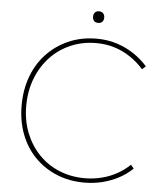

<svg xmlns="http://www.w3.org/2000/svg" viewBox="-58 -897 805 957"><g transform="rotate(5 345.0 -418.5)"><path d="M55 -346Q55 -426 80 -492.5Q105 -559 151.5 -607.5Q198 -656 261 -683Q324 -710 399 -710Q452 -710 498.5 -695.5Q545 -681 584.5 -655Q624 -629 655 -594L637 -578Q608 -611 571 -636Q534 -661 491 -674.5Q448 -688 399 -688Q330 -688 271 -662.5Q212 -637 169 -591Q126 -545 102 -482.5Q78 -420 78 -346Q78 -273 102 -212Q126 -151 169 -106Q212 -61 271 -36.5Q330 -12 399 -12Q444 -12 485 -22.5Q526 -33 561 -52.5Q596 -72 624 -99L639 -81Q609 -52 571.5 -32Q534 -12 490.5 -1Q447 10 399 10Q324 10 261 -16Q198 -42 151.5 -89.5Q105 -137 80 -202.5Q55 -268 55 -346ZM371 -818Q371 -830 378 -838.5Q385 -847 399 -847Q412 -847 419.5 -839Q427 -831 427 -818Q427 -805 420 -797Q413 -789 399 -789Q385 -789 378 -797Q371 -805 371 -818Z"/></g></svg>

Font: Mach Thin
Style: Regular
Weight: 250
Version: Version 1.002